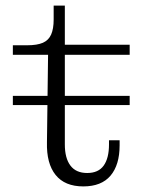

<svg xmlns="http://www.w3.org/2000/svg" viewBox="-20 -657 514 687"><path d="M278 10Q212 10 179 -31Q146 -72 148 -148L152 -461H26V-495H77Q113 -495 133.5 -504Q154 -513 163 -533.5Q172 -554 172 -587V-637H212V-140Q212 -91 232 -64.5Q252 -38 292 -38Q332 -38 351 -64.5Q370 -91 370 -140V-155H408V-137Q408 -67 375.5 -28.5Q343 10 278 10ZM212 -461V-497H444V-461ZM26 -281V-314H444V-281Z"/></svg>

Font: Montagu Slab 144pt Light
Style: Regular
Weight: 300
Designer: Florian Karsten
Foundry: Florian Karsten
Version: Version 1.000